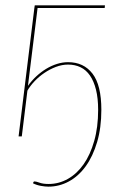

<svg xmlns="http://www.w3.org/2000/svg" viewBox="-20 -510 474 718"><path d="M162 178Q200 178 233.8 159Q267.5 140 292.5 104.5Q317.5 69 332.2 17.5Q347 -34 347 -99Q347 -142.5 339 -174.5Q331 -206.5 316.5 -227.5Q302 -248.5 281.2 -258.5Q260.5 -268.5 234.5 -268.5Q212 -268.5 189 -259.8Q166 -251 145.8 -237.2Q125.5 -223.5 109 -206Q92.5 -188.5 82.5 -171L61.5 0H49.5L108.5 -480L110 -490H372.5L371.5 -480H120.5L84.5 -189Q98.5 -208.5 116 -224.8Q133.5 -241 153 -252.8Q172.5 -264.5 193.2 -271Q214 -277.5 234.5 -277.5Q293 -277.5 326 -234.5Q359 -191.5 359 -99.5Q359 -32 343.2 21.2Q327.5 74.5 300.5 111.8Q273.5 149 237.5 168.5Q201.5 188 161 188Q149.5 188 133.5 185.2Q117.5 182.5 103.5 175.5L104.5 172.5Q105.5 168.5 109.5 168.5Q115 168.5 128 173.2Q141 178 162 178Z"/></svg>

Font: Lato Hairline
Style: Italic
Weight: 100
Italic angle: -7°
Designer: Lukasz Dziedzic
Foundry: tyPoland Lukasz Dziedzic
Version: Version 2.007; 2014-02-27